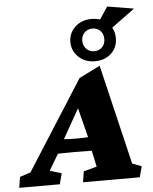

<svg xmlns="http://www.w3.org/2000/svg" viewBox="-105 -941 789 990"><g transform="rotate(-5 289.0 -446.0)"><path d="M-45.9 0 -37.1 -55.7 18.6 -74.2 313.5 -537.1 421.9 -590.8 544.9 -74.2 592.8 -55.7 578.1 0H284.2L293 -55.7L361.3 -74.2L336.9 -186.5L332 -222.7L279.3 -431.6L307.6 -410.2L204.1 -227.5L192.4 -198.2L118.2 -74.2L178.7 -55.7L164.1 0ZM146.5 -156.2 165 -232.4Q187.5 -231.4 209.5 -229.5Q231.4 -227.5 271.5 -227.5Q310.5 -227.5 335.4 -229.5Q360.4 -231.4 381.8 -232.4L363.3 -157.2Q354.5 -157.2 329.6 -158.2Q304.7 -159.2 253.9 -159.2Q203.1 -159.2 178.7 -158.2Q154.3 -157.2 146.5 -156.2ZM400.4 -616.2Q349.6 -616.2 315.9 -647.9Q282.2 -679.7 282.2 -725.6Q282.2 -772.5 315.9 -803.7Q349.6 -835 400.4 -835Q452.1 -835 484.9 -804.2Q517.6 -773.4 517.6 -725.6Q517.6 -677.7 484.9 -647Q452.1 -616.2 400.4 -616.2ZM401.4 -668Q426.8 -668 442.4 -684.6Q458 -701.2 458 -726.6Q458 -752 442.4 -768.6Q426.8 -785.2 401.4 -785.2Q376 -785.2 359.9 -768.6Q343.8 -752 343.8 -726.6Q343.8 -702.1 359.9 -685.1Q376 -668 401.4 -668ZM488.3 -769.5 421.9 -793.9 487.3 -891.6 624 -869.1Z"/></g></svg>

Font: Crimson Pro Black
Style: Italic
Weight: 900
Italic angle: -12°
Designer: Jacques Le Bailly
Foundry: Baron von Fonthausen
Version: Version 1.003